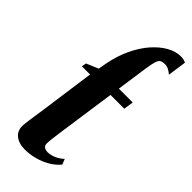

<svg xmlns="http://www.w3.org/2000/svg" viewBox="-271 -869 917 917"><g transform="rotate(45 187.5 -410.0)"><path d="M127.5 11Q86.5 11 61.8 -9Q37 -29 39.5 -67Q40 -72.5 41.2 -82.5Q42.5 -92.5 44.5 -107.5Q46.5 -122.5 49.5 -142.8Q52.5 -163 56.5 -189.5L94.5 -463H39L43.5 -486.5L104 -512L111.5 -553.5Q123.5 -617 148 -668.2Q172.5 -719.5 204.5 -755.8Q236.5 -792 271.5 -811.5Q306.5 -831 340.5 -831Q350.5 -831 359.2 -829Q368 -827 375 -823L361.5 -728.5Q350.5 -738.5 338 -744.8Q325.5 -751 312.5 -751Q297 -751 287.8 -746Q278.5 -741 273 -723.8Q267.5 -706.5 262 -670L239.5 -512.5H333L325.5 -463H232.5L192.5 -183.5Q187.5 -146.5 184.2 -121.8Q181 -97 181 -84Q181 -69.5 190.5 -63.2Q200 -57 212.5 -57Q233.5 -57 255.2 -66.5Q277 -76 294 -92.5L305 -65Q285.5 -41 256.5 -24Q227.5 -7 194.2 2Q161 11 127.5 11Z"/></g></svg>

Font: Merriweather 120pt
Style: Bold Italic
Weight: 700
Italic angle: -7.8°
Version: Version 2.101